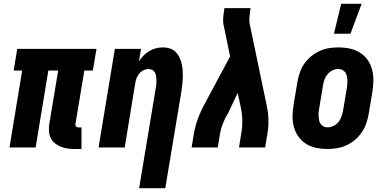

<svg xmlns="http://www.w3.org/2000/svg" viewBox="-20 -778 2040 1013"><path d="M373 8Q354 8 335.5 5.5Q317 3 300.5 -4Q284 -11 269.5 -22.5Q255 -34 247.5 -50Q240 -66 238.5 -85Q237 -104 240 -124L287 -406H235L168 0H30L97 -406H52L71 -520H489L470 -406H425L378 -124Q377 -116 381 -111Q385 -106 392 -106H410V8Z M714 215 802 -314Q804 -325 805 -335.5Q806 -346 805.5 -356.5Q805 -367 803.5 -377Q802 -387 797.5 -395.5Q793 -404 783.5 -409Q774 -414 764 -414Q751 -414 738 -408Q725 -402 716 -391.5Q707 -381 701.5 -368Q696 -355 694 -342L638 0H500L586 -520H724L713 -455Q724 -471 737.5 -485Q751 -499 768 -509Q785 -519 803.5 -523.5Q822 -528 840 -528Q859 -528 876 -522.5Q893 -517 905.5 -505Q918 -493 926 -477Q934 -461 938 -443.5Q942 -426 943.5 -407.5Q945 -389 944.5 -370.5Q944 -352 942 -333Q940 -314 937 -295L852 215Z M991 0 1003 -74Q1010 -114 1025 -154Q1040 -194 1061 -232L1194 -480L1164 -626Q1164 -628 1163 -630Q1162 -632 1162 -635Q1156 -657 1157.5 -680.5Q1159 -704 1163 -728L1164 -735H1302L1301 -728Q1298 -708 1296 -688Q1294 -668 1298 -649L1385 -232Q1394 -194 1396 -154Q1398 -114 1391 -74L1379 0H1241L1253 -74Q1259 -108 1258.5 -142.5Q1258 -177 1251 -209L1234 -288L1183 -180Q1181 -177 1179 -173.5Q1177 -170 1175 -167L1174 -166Q1163 -144 1154 -120.5Q1145 -97 1141 -74L1129 0Z M1707 8Q1677 8 1648 2Q1619 -4 1595 -19Q1571 -34 1555 -56.5Q1539 -79 1531 -107Q1523 -135 1523.5 -164.5Q1524 -194 1529 -225L1549 -345Q1553 -369 1561.5 -394Q1570 -419 1585 -441Q1600 -463 1621 -480.5Q1642 -498 1666.5 -509Q1691 -520 1716 -524Q1741 -528 1766 -528Q1796 -528 1825 -522Q1854 -516 1878 -501Q1902 -486 1918.5 -463.5Q1935 -441 1942.5 -413Q1950 -385 1950 -355.5Q1950 -326 1945 -295L1925 -175Q1921 -151 1912 -126Q1903 -101 1888 -79Q1873 -57 1852 -39.5Q1831 -22 1807 -11Q1783 0 1757.5 4Q1732 8 1707 8ZM1708 -106Q1724 -106 1739.5 -113.5Q1755 -121 1765.5 -134Q1776 -147 1781.5 -163Q1787 -179 1790 -194L1810 -314Q1812 -325 1812.5 -336Q1813 -347 1812.5 -357.5Q1812 -368 1809.5 -378.5Q1807 -389 1801 -397Q1795 -405 1785.5 -409.5Q1776 -414 1765 -414Q1749 -414 1734 -406.5Q1719 -399 1708 -386Q1697 -373 1691.5 -357Q1686 -341 1684 -326L1664 -206Q1662 -195 1661 -184Q1660 -173 1661 -162.5Q1662 -152 1664 -141.5Q1666 -131 1672.5 -123Q1679 -115 1688 -110.5Q1697 -106 1708 -106ZM1742 -600 1780 -758H1888L1829 -600Z"/></svg>

Font: Iosevka Curly Heavy
Style: Italic
Weight: 900
Italic angle: -9°
Monospace: yes
Designer: Belleve Invis
Foundry: Belleve Invis
Version: Version 22.1.2; ttfautohint (v1.8.4)